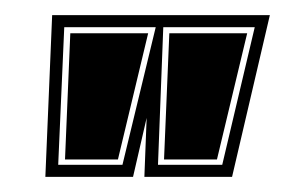

<svg xmlns="http://www.w3.org/2000/svg" viewBox="-20 -559 377 254"><path d="M40 -325 49 -539H337L287 -325H171L174 -403L156 -325ZM57 -341H142L186 -523H65ZM189 -341H274L317 -523H196ZM66 -348 73 -515H176L136 -348ZM197 -348 204 -515H307L267 -348Z"/></svg>

Font: Alumni Sans Collegiate One SC
Style: Italic
Weight: 400
Italic angle: -8°
Designer: Robert E. Leuschke
Foundry: Robert E. Leuschke
Version: Version 1.100